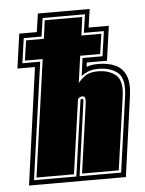

<svg xmlns="http://www.w3.org/2000/svg" viewBox="-48 -670 534 709"><g transform="rotate(-5 218.5 -315.0)"><path d="M31 0 91 -434H26L44 -562H109L119 -630H311L301 -562H376L358 -434H283L281 -418Q292 -422 301.5 -423.5Q311 -425 325 -425Q360 -425 386.5 -413.5Q413 -402 425.5 -374Q438 -346 431 -296L390 0ZM51 -18H208L248 -299Q251 -302 254 -302Q257 -302 258 -299Q259 -297 258.5 -293Q258 -289 257 -284L220 -18H374L413 -296Q422 -362 395.5 -384.5Q369 -407 323 -407Q301 -407 285.5 -400.5Q270 -394 260 -386L269 -452H343L356 -544H282L292 -612H135L125 -544H59L46 -452H112ZM61 -27 122 -461H56L67 -535H133L142 -603H281L272 -535H346L335 -461H261L247 -361Q258 -375 274 -386.5Q290 -398 321 -398Q362 -398 387.5 -376.5Q413 -355 404 -296L366 -27H230L266 -284Q268 -301 265 -306Q262 -311 255 -311Q247 -311 239 -302L200 -27Z"/></g></svg>

Font: Alumni Sans Collegiate One
Style: Italic
Weight: 400
Italic angle: -8°
Designer: Robert E. Leuschke
Foundry: Robert E. Leuschke
Version: Version 1.100